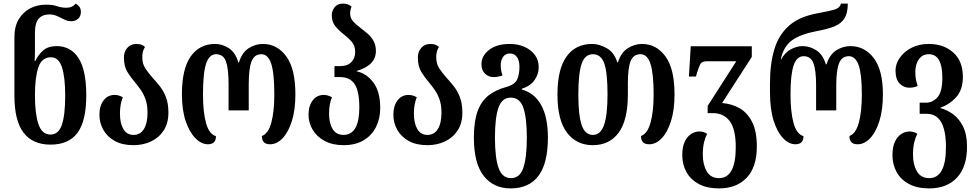

<svg xmlns="http://www.w3.org/2000/svg" viewBox="-20 -793 5423 1066"><path d="M260 10Q162 10 111 -56Q60 -122 60 -263V-586Q60 -646 84 -686Q108 -726 147.5 -746.5Q187 -767 234 -767Q256 -767 270.5 -765Q285 -763 298 -758Q324 -750 348 -750Q382 -750 400 -773Q411 -767 420 -756.5Q429 -746 429 -726Q429 -702 413 -688.5Q397 -675 376 -675Q359 -675 346 -680.5Q333 -686 320 -693Q307 -700 290.5 -706.5Q274 -713 256 -713Q216 -713 195 -689.5Q174 -666 174 -610V-554Q174 -532 174 -505Q174 -478 172 -455H176Q194 -491 221 -514Q248 -537 294 -537Q373 -537 416 -470.5Q459 -404 459 -263Q459 -122 410.5 -56Q362 10 260 10ZM260 -46Q305 -46 323.5 -100Q342 -154 342 -263Q342 -364 324 -419.5Q306 -475 263 -475Q212 -475 193 -419.5Q174 -364 174 -264Q174 -161 193.5 -103.5Q213 -46 260 -46Z M721 13Q659 13 617 -10.5Q575 -34 553.5 -72.5Q532 -111 532 -156Q532 -205 555 -235.5Q578 -266 617 -266Q639 -266 662 -253Q646 -215 646 -162Q646 -109 665 -76.5Q684 -44 721 -44Q759 -44 779 -76.5Q799 -109 799 -167Q799 -210 788.5 -240Q778 -270 762.5 -292.5Q747 -315 730 -335Q707 -362 687.5 -393Q668 -424 668 -475Q668 -506 687 -527.5Q706 -549 737 -549Q755 -549 766 -544.5Q777 -540 785 -532Q770 -510 770 -476Q770 -439 786.5 -414Q803 -389 824 -365Q845 -342 866 -316Q887 -290 901 -254.5Q915 -219 915 -167Q915 -109 889 -69Q863 -29 819 -8Q775 13 721 13Z M1134 8Q1098 8 1065 -25.5Q1032 -59 1011 -120.5Q990 -182 990 -269Q990 -411 1039 -480Q1088 -549 1174 -549Q1214 -549 1250.5 -525.5Q1287 -502 1303 -447H1307Q1324 -502 1361 -525.5Q1398 -549 1439 -549Q1519 -549 1569.5 -480Q1620 -411 1620 -269Q1620 -183 1600.5 -121Q1581 -59 1549 -25.5Q1517 8 1480 8Q1455 8 1444.5 -4Q1434 -16 1434 -38Q1470 -51 1486.5 -112.5Q1503 -174 1503 -269Q1503 -388 1485.5 -440Q1468 -492 1431 -492Q1392 -492 1376.5 -452Q1361 -412 1361 -326V-180H1249V-326Q1249 -412 1234.5 -452Q1220 -492 1180 -492Q1142 -492 1124.5 -440Q1107 -388 1107 -269Q1107 -171 1124 -109.5Q1141 -48 1179 -37Q1179 8 1134 8Z M1888 13Q1826 13 1782.5 -10.5Q1739 -34 1716 -72.5Q1693 -111 1693 -156Q1693 -205 1716 -235.5Q1739 -266 1778 -266Q1800 -266 1823 -253Q1807 -215 1807 -162Q1807 -109 1827 -76.5Q1847 -44 1887 -44Q1931 -44 1953 -82.5Q1975 -121 1975 -195Q1975 -287 1949 -326Q1923 -365 1869 -365H1837V-426H1868Q1910 -426 1931 -448.5Q1952 -471 1952 -504Q1952 -539 1933 -561Q1914 -583 1889 -602Q1863 -622 1842.5 -646.5Q1822 -671 1822 -708Q1822 -732 1837.5 -752.5Q1853 -773 1884 -773Q1901 -773 1912 -768.5Q1923 -764 1932 -756Q1924 -738 1924 -719Q1924 -693 1940 -675Q1956 -657 1978 -641Q1999 -625 2019.5 -607.5Q2040 -590 2053.5 -566.5Q2067 -543 2067 -510Q2067 -430 1960 -399V-397Q2014 -386 2052.5 -335.5Q2091 -285 2091 -193Q2091 -135 2068 -88.5Q2045 -42 1999.5 -14.5Q1954 13 1888 13Z M2353 13Q2291 13 2249 -10.5Q2207 -34 2185.5 -72.5Q2164 -111 2164 -156Q2164 -205 2187 -235.5Q2210 -266 2249 -266Q2271 -266 2294 -253Q2278 -215 2278 -162Q2278 -109 2297 -76.5Q2316 -44 2353 -44Q2391 -44 2411 -76.5Q2431 -109 2431 -167Q2431 -210 2420.5 -240Q2410 -270 2394.5 -292.5Q2379 -315 2362 -335Q2339 -362 2319.5 -393Q2300 -424 2300 -475Q2300 -506 2319 -527.5Q2338 -549 2369 -549Q2387 -549 2398 -544.5Q2409 -540 2417 -532Q2402 -510 2402 -476Q2402 -439 2418.5 -414Q2435 -389 2456 -365Q2477 -342 2498 -316Q2519 -290 2533 -254.5Q2547 -219 2547 -167Q2547 -109 2521 -69Q2495 -29 2451 -8Q2407 13 2353 13Z M2815 253Q2720 253 2665.5 183.5Q2611 114 2611 -29Q2611 -117 2631 -173.5Q2651 -230 2691 -262Q2731 -294 2791 -310Q2840 -324 2852 -353Q2864 -382 2864 -422Q2864 -457 2850 -476.5Q2836 -496 2812 -496Q2786 -496 2773 -477Q2760 -458 2760 -430Q2760 -410 2763.5 -396Q2767 -382 2770 -374Q2759 -370 2746 -367.5Q2733 -365 2720 -365Q2693 -365 2673 -384Q2653 -403 2653 -437Q2653 -482 2695 -515.5Q2737 -549 2811 -549Q2855 -549 2891.5 -533Q2928 -517 2949.5 -488Q2971 -459 2971 -420Q2971 -381 2947.5 -348Q2924 -315 2877 -300V-296Q2947 -277 2984.5 -210Q3022 -143 3022 -29Q3022 114 2969.5 183.5Q2917 253 2815 253ZM2817 196Q2866 196 2885.5 139Q2905 82 2905 -29Q2905 -139 2885.5 -195Q2866 -251 2816 -251Q2767 -251 2747.5 -195Q2728 -139 2728 -29Q2728 82 2748 139Q2768 196 2817 196Z M3271 13Q3181 13 3128 -56.5Q3075 -126 3075 -269Q3075 -408 3125 -478.5Q3175 -549 3268 -549Q3308 -549 3349.5 -525Q3391 -501 3407 -447H3411Q3428 -502 3466 -525.5Q3504 -549 3544 -549Q3624 -549 3674.5 -480Q3725 -411 3725 -269Q3725 -183 3705.5 -121Q3686 -59 3654 -25.5Q3622 8 3585 8Q3560 8 3549.5 -4Q3539 -16 3539 -38Q3575 -51 3592 -112.5Q3609 -174 3609 -269Q3609 -385 3591.5 -438.5Q3574 -492 3536 -492Q3497 -492 3481.5 -454Q3466 -416 3466 -330V-269Q3466 -126 3415 -56.5Q3364 13 3271 13ZM3272 -44Q3314 -44 3333.5 -98.5Q3353 -153 3353 -269Q3353 -392 3334.5 -442Q3316 -492 3272 -492Q3227 -492 3209 -438Q3191 -384 3191 -269Q3191 -153 3209.5 -98.5Q3228 -44 3272 -44Z M3972 253Q3905 253 3859.5 228.5Q3814 204 3791 162Q3768 120 3768 68Q3768 21 3782.5 -8Q3797 -37 3818.5 -50Q3840 -63 3862 -63Q3888 -63 3906 -50Q3896 -31 3889 -3Q3882 25 3882 66Q3882 121 3904 158.5Q3926 196 3972 196Q4065 196 4065 24Q4065 -76 4031.5 -120.5Q3998 -165 3937 -165H3909V-205L4068 -453H3907Q3878 -453 3869.5 -439Q3861 -425 3850 -389L3844 -368H3805L3815 -536H4154V-477L3989 -221Q4041 -217 4084.5 -193Q4128 -169 4155 -117.5Q4182 -66 4182 21Q4182 134 4126 193.5Q4070 253 3972 253Z M4396 8Q4360 8 4327.5 -26Q4295 -60 4275 -124Q4255 -188 4255 -280V-331Q4255 -439 4279.5 -520Q4304 -601 4362 -651.5Q4420 -702 4523 -720Q4589 -732 4616.5 -741Q4644 -750 4649 -773H4687Q4687 -722 4669.5 -692.5Q4652 -663 4613.5 -647Q4575 -631 4513 -620Q4424 -603 4377 -569Q4330 -535 4315 -463H4317Q4338 -502 4371 -519.5Q4404 -537 4437 -537Q4476 -537 4512.5 -513.5Q4549 -490 4565 -436H4569Q4586 -490 4623 -513.5Q4660 -537 4701 -537Q4781 -537 4831.5 -470Q4882 -403 4882 -269Q4882 -183 4862.5 -121Q4843 -59 4811 -25.5Q4779 8 4742 8Q4717 8 4706.5 -4Q4696 -16 4696 -38Q4732 -51 4748.5 -112.5Q4765 -174 4765 -269Q4765 -380 4747.5 -430.5Q4730 -481 4693 -481Q4654 -481 4638.5 -441.5Q4623 -402 4623 -321V-180H4511V-321Q4511 -402 4496.5 -441.5Q4482 -481 4442 -481Q4404 -481 4386.5 -430.5Q4369 -380 4369 -269Q4369 -171 4386 -109.5Q4403 -48 4441 -37Q4441 8 4396 8Z M5139 253Q5072 253 5026.5 228.5Q4981 204 4958 162Q4935 120 4935 68Q4935 21 4949.5 -8Q4964 -37 4985.5 -50Q5007 -63 5029 -63Q5055 -63 5073 -50Q5063 -31 5056 -3Q5049 25 5049 66Q5049 121 5071 158.5Q5093 196 5139 196Q5232 196 5232 24Q5232 -161 5126 -161H5086V-223H5122Q5158 -223 5185 -253Q5212 -283 5212 -362Q5212 -492 5137 -492Q5110 -492 5093.5 -477Q5077 -462 5069.5 -440Q5062 -418 5062 -395Q5062 -370 5065 -353Q5068 -336 5075 -316Q5063 -310 5051 -308Q5039 -306 5028 -306Q4998 -306 4975 -329Q4952 -352 4952 -402Q4952 -438 4975.5 -472Q4999 -506 5040.5 -527.5Q5082 -549 5137 -549Q5219 -549 5272.5 -501.5Q5326 -454 5326 -366Q5326 -296 5290 -255Q5254 -214 5201 -195V-193Q5236 -184 5270 -160Q5304 -136 5326.5 -91.5Q5349 -47 5349 21Q5349 134 5293 193.5Q5237 253 5139 253Z"/></svg>

Font: Noto Serif Georgian ExtraCondensed SemiBold
Style: Regular
Weight: 600
Width: 2
Designer: Monotype Design Team, Akaki Razmadze
Foundry: Google LLC
Version: Version 2.003; ttfautohint (v1.8.4.7-5d5b)